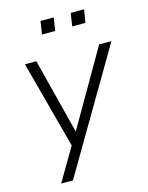

<svg xmlns="http://www.w3.org/2000/svg" viewBox="-128 -766 791 1025"><g transform="rotate(-15 268.0 -253.5)"><path d="M80 180 187 -2 58 -485H121L227 -68L468 -485H536L145 180ZM354 -615 365 -687H439L427 -615ZM187 -615 198 -687H271L260 -615Z"/></g></svg>

Font: Nunito Sans Light
Style: Italic
Weight: 300
Italic angle: -9°
Designer: Vernon Adams
Foundry: Vernon Adams
Version: Version 3.006; ttfautohint (v1.8.3)